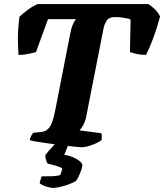

<svg xmlns="http://www.w3.org/2000/svg" viewBox="-20 -724 807 944"><path d="M382 0Q375 0 349 -2.5Q323 -5 289 -9.5Q255 -14 220.5 -18.5Q186 -23 160 -27.5Q134 -32 126 -35Q129 -49 134 -57.5Q139 -66 143 -71L182 -75Q201 -77 213.5 -87.5Q226 -98 235 -120.5Q244 -143 251 -179L325 -557Q330 -585 338 -603Q346 -621 353 -630H216L157 -468Q144 -464 120 -459Q96 -454 71 -454Q69 -481 68 -529Q67 -577 76 -642Q91 -657 118.5 -677Q146 -697 166 -704H709Q726 -694 743 -677Q760 -660 767 -642Q751 -583 732.5 -534Q714 -485 698 -454Q673 -454 651.5 -459Q630 -464 619 -468L622 -628Q616 -631 604.5 -633.5Q593 -636 578 -638Q563 -640 544 -640Q516 -640 505 -623.5Q494 -607 489 -584L404 -151Q399 -126 389 -108.5Q379 -91 371 -83L478 -69Q480 -64 480.5 -55Q481 -46 479 -35Q462 -22 431.5 -11Q401 0 382 0ZM241 200Q232 200 217 196Q202 192 190 186.5Q178 181 175 176Q178 164 180.5 155.5Q183 147 185 143Q217 143 237 142.5Q257 142 276 137Q278 132 281.5 122Q285 112 286 103Q275 97 251.5 90Q228 83 214 80Q210 74 206 62Q202 50 203 38Q217 20 237.5 -2Q258 -24 269 -37H326L296 37Q321 41 341 50Q361 59 373 69.5Q385 80 385 89Q385 96 379.5 112Q374 128 366.5 144Q359 160 352 167Q334 177 312 184.5Q290 192 270.5 196Q251 200 241 200Z"/></svg>

Font: Texturina 12pt Black
Style: Italic
Weight: 900
Italic angle: -11°
Designer: Guillermo Torres Carreño
Foundry: Omnibus-Type
Version: Version 1.002